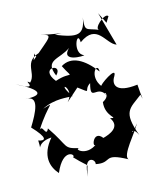

<svg xmlns="http://www.w3.org/2000/svg" viewBox="-92 -679 673 808"><g transform="rotate(-10 244.0 -275.0)"><path d="M421 -585C408 -604 345 -538 376 -534C314 -554 311 -530 314 -616C314 -516 274 -521 185 -547C234 -552 241 -543 124 -557C183 -550 162 -543 79 -457C98 -531 65 -424 138 -492C24 -470 83 -407 48 -367C11 -392 94 -319 -14 -371C94 -328 93 -304 14 -302C80 -311 48 -238 19 -180C80 -126 71 -113 39 -121C49 -56 20 -113 96 -124C46 -54 67 -3 101 29C135 -76 188 -34 171 -26C247 42 220 -8 219 66C213 -31 265 -3 260 19C333 27 293 -24 400 23C376 5 448 -85 460 -120C421 -50 431 -124 462 -70C410 -180 444 -187 496 -236C509 -197 498 -229 491 -280C393 -259 385 -301 401 -331C423 -379 330 -301 341 -300C295 -350 341 -408 344 -362C291 -421 236 -446 191 -412C232 -344 230 -388 156 -355C91 -423 202 -427 161 -377C121 -451 189 -442 234 -482C187 -425 295 -438 292 -441C242 -454 281 -557 287 -497C368 -567 390 -471 434 -461L380 -605L408 -559ZM240 -312C301 -274 261 -294 296 -321C281 -235 326 -317 359 -252C330 -288 381 -262 335 -233C332 -169 394 -155 353 -161C390 -118 339 -94 311 -84C270 -129 253 -36 279 -66C227 -15 172 -65 208 -59C133 -69 164 -72 88 -164C75 -125 68 -190 52 -162C108 -270 142 -271 83 -249C137 -283 193 -277 214 -280C146 -360 234 -317 189 -258Z"/></g></svg>

Font: Charger Distortion
Style: 2
Weight: 400
Designer: Jasper
Foundry: Cannot Into Space Fonts
Version: Version 0.98